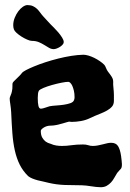

<svg xmlns="http://www.w3.org/2000/svg" viewBox="-20 -744 521 772"><path d="M466.8 -117.2Q467.8 -107.4 469 -99.1Q470.2 -90.8 470.2 -84Q470.2 -76.2 469.2 -72.3Q468.3 -68.4 466.1 -65.4Q463.9 -62.5 460.2 -59.1Q456.5 -55.7 451.2 -48.8Q445.3 -39.6 439.7 -29.3Q434.1 -19 426.5 -10.7Q418.9 -2.4 408.9 3.2Q398.9 8.8 384.8 8.8Q376 8.8 366 7.6Q356 6.3 345.9 4.9Q335.9 3.4 326.4 2.2Q316.9 1 309.1 1Q275.4 1 241 -0.2Q206.5 -1.5 175.8 -8.8Q165.5 -11.7 154.3 -13.9Q143.1 -16.1 131.8 -19Q120.6 -22 110.4 -26.1Q100.1 -30.3 92.8 -36.1Q71.8 -57.1 59.3 -82Q46.9 -106.9 39.8 -138.2Q32.7 -169.4 29.8 -207.5Q26.9 -245.6 24.9 -293Q23.9 -309.6 21.5 -324.7Q19 -339.8 19 -348.1Q19 -352.1 22.7 -360.4Q26.4 -368.7 27.8 -376Q30.3 -386.7 30 -397.2Q29.8 -407.7 30.8 -410.2Q32.2 -413.6 36.9 -418.2Q41.5 -422.9 47.1 -428.2Q52.7 -433.6 58.3 -439.2Q64 -444.8 67.9 -450.2Q71.3 -455.1 84.7 -462.2Q98.1 -469.2 118.2 -477.5Q138.2 -485.8 163.1 -493.9Q188 -502 214.1 -508.5Q240.2 -515.1 266.4 -519.3Q292.5 -523.4 314.9 -523.9Q324.2 -523.9 335.7 -520.5Q347.2 -517.1 358.6 -511.5Q370.1 -505.9 380.9 -498.5Q391.6 -491.2 398.9 -483.9Q402.8 -480 406.2 -470.9Q409.7 -461.9 414.1 -456.1Q424.8 -442.4 429 -435.5Q433.1 -428.7 434.3 -423.3Q435.5 -418 435.1 -411.6Q434.6 -405.3 436 -392.1Q437 -381.8 437.5 -375Q438 -368.2 438 -362.3Q438 -356.4 438 -351.1Q438 -345.7 438 -338.9Q438 -324.7 430.7 -315.9Q423.3 -307.1 410.6 -299.8Q397.9 -292.5 380.1 -285.6Q362.3 -278.8 341.8 -269Q324.7 -260.7 305.2 -257.3Q285.6 -253.9 269 -253.9Q266.6 -253.9 265.1 -253.9Q263.7 -253.9 261.2 -254.9Q257.8 -255.4 249.5 -252.9Q241.2 -250.5 230.5 -247.3Q219.7 -244.1 207.3 -241.5Q194.8 -238.8 183.1 -238.8Q175.3 -238.8 168.2 -236.6Q161.1 -234.4 155.8 -231Q150.4 -227.5 147.2 -224.1Q144 -220.7 144 -217.8Q144 -200.7 150.1 -190.4Q156.2 -180.2 163.6 -174.8Q172.4 -168.5 183.1 -166Q195.3 -160.6 206.5 -158.9Q217.8 -157.2 229 -157.2Q247.6 -157.2 267.8 -160.2Q288.1 -163.1 314 -163.1Q326.2 -163.1 334.7 -160.2Q343.3 -157.2 353 -157.2Q363.3 -157.2 373.5 -159.2Q383.8 -161.1 393.1 -163.6Q402.3 -166 410.9 -168Q419.4 -169.9 426.8 -169.9Q445.8 -169.9 454.3 -157Q462.9 -144 466.8 -117.2ZM277.8 -341.8Q278.8 -344.2 279.3 -347.2Q279.8 -350.1 279.8 -353Q279.8 -367.7 277.1 -379.2Q274.4 -390.6 270.8 -398.7Q267.1 -406.7 262.7 -410.9Q258.3 -415 254.9 -415Q245.6 -415 227.1 -411.4Q208.5 -407.7 189.5 -402.3Q170.4 -397 155 -390.6Q139.6 -384.3 136.2 -378.9Q133.8 -375 132.8 -367.4Q131.8 -359.9 131.8 -350.1Q131.8 -329.6 134.5 -318.4Q137.2 -307.1 144 -307.1Q148.4 -307.1 153.8 -308.6Q159.2 -310.1 164.3 -311.8Q169.4 -313.5 173.6 -314.9Q177.7 -316.4 180.2 -316.9Q190.9 -318.8 206.5 -319.8Q222.2 -320.8 237.1 -323Q252 -325.2 263.4 -329.3Q274.9 -333.5 277.8 -341.8ZM36.1 -625.5Q33.2 -632.8 33.2 -642.6Q33.2 -657.7 39.1 -672.4Q44.9 -687 53.5 -698.5Q62 -710 72 -716.8Q82 -723.6 90.3 -723.6Q103.5 -723.6 112.8 -719.2Q122.1 -714.8 128.9 -708.3Q135.7 -701.7 141.6 -693.4Q147.5 -685.1 154.3 -677.7Q160.2 -670.9 168 -662.8Q175.8 -654.8 184.1 -645.5Q188.5 -641.1 197 -632.6Q205.6 -624 214.4 -613.8Q223.1 -603.5 229.7 -593Q236.3 -582.5 236.3 -574.7Q236.3 -569.8 231.9 -564.7Q227.5 -559.6 221.4 -555.7Q215.3 -551.8 208.3 -549.1Q201.2 -546.4 196.3 -546.4Q186.5 -546.4 177.5 -551.5Q168.5 -556.6 158.4 -563Q148.4 -569.3 136.2 -574.5Q124 -579.6 108.4 -579.6Q101.1 -579.6 89.4 -584.7Q77.6 -589.8 66.4 -596.9Q55.2 -604 46.6 -611.8Q38.1 -619.6 36.1 -625.5Z"/></svg>

Font: Freckle Face
Style: Regular
Weight: 400
Designer: Astigmatic (AOETI)
Foundry: Astigmatic (AOETI)
Version: Version 1.000